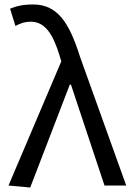

<svg xmlns="http://www.w3.org/2000/svg" viewBox="-20 -829 592 858"><path d="M115 9 292 -451H297L447 0H544L338 -574C289 -730 236 -809 128 -809C80 -809 51 -801 25 -790L49 -713C68 -723 88 -732 118 -732C180 -732 217 -678 247 -578L254 -555L18 0Z"/></svg>

Font: Source Han Sans KR
Style: Regular
Weight: 400
Designer: Ryoko NISHIZUKA 西塚涼子 (kana, bopomofo & ideographs); Paul D. Hunt (Latin, Greek & Cyrillic); Sandoll Communications 산돌커뮤니
Foundry: Adobe
Version: Version 2.004;hotconv 1.0.118;makeotfexe 2.5.65603